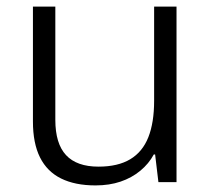

<svg xmlns="http://www.w3.org/2000/svg" viewBox="-20 -553 643 583"><path d="M516 -533V0H461L451 -84H447Q432 -56 406 -34.5Q380 -13 346 -1.5Q312 10 270 10Q208 10 165.5 -11Q123 -32 101.5 -75Q80 -118 80 -184V-533H148V-189Q148 -117 180.5 -82Q213 -47 279 -47Q338 -47 375.5 -69.5Q413 -92 430.5 -136.5Q448 -181 448 -247V-533Z"/></svg>

Font: Noto Sans Oriya Light
Style: Regular
Weight: 300
Version: Version 2.003